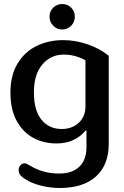

<svg xmlns="http://www.w3.org/2000/svg" viewBox="-20 -701 616 957"><path d="M227 -618Q227 -645 245.5 -663Q264 -681 290 -681Q316 -681 334.5 -663Q353 -645 353 -618Q353 -591 334.5 -572.5Q316 -554 290 -554Q264 -554 245.5 -572.5Q227 -591 227 -618ZM112 196Q92 184 82.5 173Q73 162 73 147Q73 132 82 122.5Q91 113 103 113Q108 113 115 116.5Q122 120 132 126Q196 164 274 164Q341 164 376 129.5Q411 95 411 33V-51H407Q383 -21 346.5 -3.5Q310 14 261 14Q198 14 146.5 -13.5Q95 -41 63.5 -98Q32 -155 32 -240Q32 -326 68 -385Q104 -444 163.5 -472.5Q223 -501 295 -501Q356 -501 417 -480Q478 -459 522 -423V16Q522 121 458.5 178.5Q395 236 278 236Q232 236 187 225Q142 214 112 196ZM406 -171V-400Q384 -413 356 -421Q328 -429 298 -429Q233 -429 191 -379.5Q149 -330 149 -241Q149 -151 186.5 -104.5Q224 -58 288 -58Q339 -58 372.5 -89Q406 -120 406 -171Z"/></svg>

Font: Maitree Semibold
Style: Regular
Weight: 600
Designer: CadsonDemak Team
Foundry: CadsonDemak
Version: Version 1.000